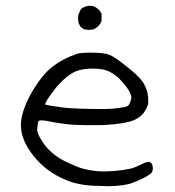

<svg xmlns="http://www.w3.org/2000/svg" viewBox="-20 -638 600 660"><path d="M242.2 -452.1Q252 -457 291 -457Q336.9 -457 355 -450.2Q373 -443.4 413.1 -411.1Q452.1 -380.9 466.8 -361.8Q481.4 -342.8 487.3 -317.4Q490.2 -299.8 489.7 -286.1Q489.3 -272.5 474.6 -251Q456.1 -226.6 418.9 -218.3Q381.8 -210 330.1 -208Q272.5 -207 234.9 -209Q197.3 -210.9 138.7 -222.7Q112.3 -227.5 110.8 -218.3Q109.4 -209 107.9 -194.8Q106.4 -180.7 125 -152.3Q157.2 -100.6 226.6 -73.2Q305.7 -33.2 430.7 -58.6Q445.3 -62.5 472.7 -76.2Q500 -89.8 504.4 -67.9Q508.8 -45.9 493.2 -38.1Q478.5 -25.4 425.8 -5.9Q378.9 4.9 322.3 1Q253.9 1 206.1 -19.5Q139.6 -46.9 95.7 -101.6Q51.8 -156.2 51.8 -208Q51.8 -251 85 -313.5Q123 -379.9 159.7 -408.2Q196.3 -436.5 242.2 -452.1ZM326.2 -400.4Q279.3 -406.2 242.2 -393.6Q210 -379.9 174.8 -339.8Q132.8 -286.1 135.7 -278.3Q136.7 -278.3 143.1 -276.9Q149.4 -275.4 158.2 -273.9Q167 -272.5 175.8 -271.5Q210.9 -264.6 289.1 -263.7Q356.4 -261.7 385.7 -266.6Q411.1 -269.5 417.5 -272.9Q423.8 -276.4 426.8 -285.2Q431.6 -296.9 431.6 -303.7Q428.7 -328.1 387.7 -370.1Q356.4 -397.5 326.2 -400.4ZM255.9 -546.9 250 -559.6 248 -577.1 250 -588.9 257.8 -606.4Q275.4 -621.1 299.8 -617.2Q319.3 -610.4 329.1 -590.8V-566.4Q322.3 -546.9 301.8 -537.1L287.1 -535.2L268.6 -537.1Z"/></svg>

Font: JasonHandwriting1
Style: Regular
Weight: 400
Version: Version 1.48.20